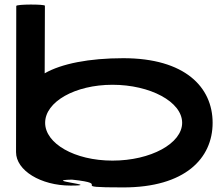

<svg xmlns="http://www.w3.org/2000/svg" viewBox="-20 -810 969 838"><path d="M50 -146C50 -66 158 0 288 0C433 0 157 -23 294 -26C484 -6 260 8 518 8C787 8 908 -118 908 -274C908 -430 787 -556 518 -556C369 -556 248 -532 175 -490L176 -785C176 -792 51 -792 51 -784ZM177 -274C177 -366 308 -440 471 -440C635 -440 775 -366 775 -274C775 -184 638 -109 471 -109C305 -109 177 -184 177 -274Z"/></svg>

Font: Ampere
Style: SCUltExt
Weight: 400
Version: Version 1